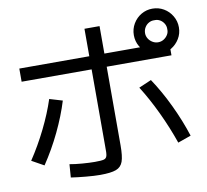

<svg xmlns="http://www.w3.org/2000/svg" viewBox="-83 -869 1031 955"><g transform="rotate(-10 432.0 -392.0)"><path d="M201.2 -20.5 206.1 -86.9Q232.4 -82 269 -79.1Q305.7 -76.2 333 -76.2Q366.2 -76.2 378.4 -79.6Q390.6 -83 394 -95.7Q397.5 -108.4 396.5 -142.6V-737.3H472.7V-134.8Q472.7 -80.1 463.4 -53.7Q454.1 -27.3 428.2 -17.6Q402.3 -7.8 347.7 -7.8Q319.3 -7.8 276.4 -11.7Q233.4 -15.6 201.2 -20.5ZM163.1 -423.8 228.5 -404.3Q206.1 -331.1 168.5 -252.4Q130.9 -173.8 83 -102.5L21.5 -136.7Q66.4 -204.1 103.5 -279.3Q140.6 -354.5 163.1 -423.8ZM614.3 -401.4 677.7 -428.7Q722.7 -361.3 760.7 -281.2Q798.8 -201.2 824.2 -122.1L757.8 -98.6Q730.5 -177.7 692.9 -257.3Q655.3 -336.9 614.3 -401.4ZM43 -598.6H788.1L799.8 -594.7V-532.2H43ZM632.8 -663.1Q632.8 -694.3 648.4 -720.7Q664.1 -747.1 689.9 -762.2Q715.8 -777.3 746.1 -777.3Q777.3 -777.3 803.2 -762.2Q829.1 -747.1 844.7 -720.7Q860.4 -694.3 860.4 -663.1Q860.4 -631.8 844.7 -606Q829.1 -580.1 803.2 -564.5Q777.3 -548.8 746.1 -548.8Q715.8 -548.8 689.5 -564.5Q663.1 -580.1 647.9 -606Q632.8 -631.8 632.8 -663.1ZM801.8 -663.1Q802.7 -678.7 794.9 -691.9Q787.1 -705.1 774.4 -712.4Q761.7 -719.7 746.1 -718.8Q731.4 -719.7 718.3 -712.4Q705.1 -705.1 697.3 -691.9Q689.5 -678.7 689.5 -663.1Q689.5 -648.4 697.3 -635.7Q705.1 -623 718.3 -615.2Q731.4 -607.4 746.1 -607.4Q761.7 -607.4 774.4 -615.2Q787.1 -623 794.9 -635.7Q802.7 -648.4 801.8 -663.1Z"/></g></svg>

Font: Pretendard GOV Variable
Style: Regular
Weight: 400
Designer: Base glyphs from Inter by Rasmus Andersson; Hangul glyphs from Noto Sans CJK(Source Han Sans) by Jang Soo-young and Kang
Foundry: Kil Hyung-jin
Version: Version 1.307;Glyphs 3.2 (3192)